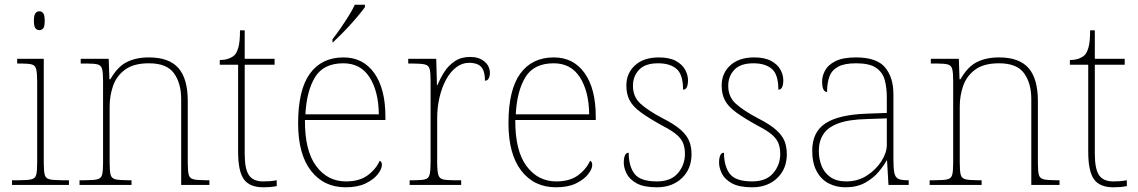

<svg xmlns="http://www.w3.org/2000/svg" viewBox="-20 -786 4836 816"><path d="M31 0V-20H61Q98 -20 114 -24Q130 -28 134 -43.5Q138 -59 138 -94V-438Q138 -475 134 -491.5Q130 -508 115.5 -512Q101 -516 71 -516H53V-536H166V-94Q166 -59 170 -43.5Q174 -28 190.5 -24Q207 -20 243 -20H273V0ZM147 -658Q137 -658 130.5 -666Q124 -674 124 -698Q124 -721 130.5 -729.5Q137 -738 147 -738Q158 -738 164 -729.5Q170 -721 170 -698Q170 -674 164 -666Q158 -658 147 -658Z M318 0V-20H341Q378 -20 394 -24Q410 -28 414 -43.5Q418 -59 418 -94V-442Q418 -477 414 -492.5Q410 -508 395.5 -512Q381 -516 351 -516H323V-536H442L445 -449H449Q479 -502 518.5 -522Q558 -542 613 -542Q699 -542 738.5 -496.5Q778 -451 778 -357V-94Q778 -59 782 -43.5Q786 -28 802.5 -24Q819 -20 855 -20H870V0H750V-365Q750 -432 719.5 -474.5Q689 -517 613 -517Q548 -517 511.5 -490Q475 -463 460.5 -421Q446 -379 446 -334V-94Q446 -59 450 -43.5Q454 -28 470.5 -24Q487 -20 523 -20H539V0Z M1099 10Q1041 10 1016.5 -24Q992 -58 992 -141V-511H914V-531Q935 -531 950.5 -536.5Q966 -542 976 -551Q986 -560 993 -584Q1000 -608 1000 -657H1020V-536H1147V-511H1020V-132Q1020 -68 1038 -41.5Q1056 -15 1098 -15Q1115 -15 1127.5 -16Q1140 -17 1156 -20V5Q1140 8 1126.5 9Q1113 10 1099 10Z M1449 10Q1356 10 1301.5 -60.5Q1247 -131 1247 -262Q1247 -404 1297 -473Q1347 -542 1440 -542Q1523 -542 1570.5 -475.5Q1618 -409 1618 -290V-276H1276Q1275 -146 1323.5 -80.5Q1372 -15 1450 -15Q1507 -15 1542 -40.5Q1577 -66 1594 -103Q1599 -100 1601 -96Q1603 -92 1603 -85Q1603 -68 1585.5 -45.5Q1568 -23 1534 -6.5Q1500 10 1449 10ZM1590 -300Q1589 -397 1551 -457Q1513 -517 1439 -517Q1355 -517 1319 -458Q1283 -399 1278 -300ZM1393 -619Q1408 -638 1426 -664Q1444 -690 1461 -717Q1478 -744 1488 -766H1531V-756Q1522 -743 1505.5 -723Q1489 -703 1469 -681Q1449 -659 1429.5 -639.5Q1410 -620 1395 -606H1393Z M1721 0V-20H1743Q1773 -20 1787.5 -24Q1802 -28 1806 -44.5Q1810 -61 1810 -98V-442Q1810 -477 1806 -492.5Q1802 -508 1786 -512Q1770 -516 1733 -516H1715V-536H1834L1837 -424H1839Q1851 -453 1868.5 -480.5Q1886 -508 1913 -526Q1940 -544 1978 -544Q2016 -544 2039 -524.5Q2062 -505 2062 -476Q2062 -463 2057 -453Q2052 -443 2041 -443Q2041 -472 2033.5 -488.5Q2026 -505 2011 -512Q1996 -519 1973 -519Q1944 -519 1919 -500Q1894 -481 1876 -448Q1858 -415 1848 -372.5Q1838 -330 1838 -284V-98Q1838 -61 1842.5 -44.5Q1847 -28 1861 -24Q1875 -20 1905 -20H1940V0Z M2343 10Q2250 10 2195.5 -60.5Q2141 -131 2141 -262Q2141 -404 2191 -473Q2241 -542 2334 -542Q2417 -542 2464.5 -475.5Q2512 -409 2512 -290V-276H2170Q2169 -146 2217.5 -80.5Q2266 -15 2344 -15Q2401 -15 2436 -40.5Q2471 -66 2488 -103Q2493 -100 2495 -96Q2497 -92 2497 -85Q2497 -68 2479.5 -45.5Q2462 -23 2428 -6.5Q2394 10 2343 10ZM2484 -300Q2483 -397 2445 -457Q2407 -517 2333 -517Q2249 -517 2213 -458Q2177 -399 2172 -300Z M2772 10Q2716 10 2685.5 -7Q2655 -24 2643 -48.5Q2631 -73 2631 -95Q2631 -109 2633.5 -118.5Q2636 -128 2640.5 -132.5Q2645 -137 2652 -137Q2652 -80 2676.5 -47.5Q2701 -15 2772 -15Q2831 -15 2861 -50Q2891 -85 2891 -132Q2891 -156 2884 -175.5Q2877 -195 2856.5 -213Q2836 -231 2795 -252Q2737 -284 2703.5 -308.5Q2670 -333 2656 -359.5Q2642 -386 2642 -422Q2642 -475 2679 -508.5Q2716 -542 2780 -542Q2825 -542 2852.5 -527Q2880 -512 2892 -489.5Q2904 -467 2904 -445Q2904 -426 2899 -415.5Q2894 -405 2883 -405Q2883 -470 2855 -493.5Q2827 -517 2777 -517Q2722 -517 2696 -489.5Q2670 -462 2670 -421Q2670 -374 2703 -344.5Q2736 -315 2797 -283Q2848 -257 2874 -233.5Q2900 -210 2909.5 -185.5Q2919 -161 2919 -131Q2919 -68 2878 -29Q2837 10 2772 10Z M3177 10Q3121 10 3090.5 -7Q3060 -24 3048 -48.5Q3036 -73 3036 -95Q3036 -109 3038.5 -118.5Q3041 -128 3045.5 -132.5Q3050 -137 3057 -137Q3057 -80 3081.5 -47.5Q3106 -15 3177 -15Q3236 -15 3266 -50Q3296 -85 3296 -132Q3296 -156 3289 -175.5Q3282 -195 3261.5 -213Q3241 -231 3200 -252Q3142 -284 3108.5 -308.5Q3075 -333 3061 -359.5Q3047 -386 3047 -422Q3047 -475 3084 -508.5Q3121 -542 3185 -542Q3230 -542 3257.5 -527Q3285 -512 3297 -489.5Q3309 -467 3309 -445Q3309 -426 3304 -415.5Q3299 -405 3288 -405Q3288 -470 3260 -493.5Q3232 -517 3182 -517Q3127 -517 3101 -489.5Q3075 -462 3075 -421Q3075 -374 3108 -344.5Q3141 -315 3202 -283Q3253 -257 3279 -233.5Q3305 -210 3314.5 -185.5Q3324 -161 3324 -131Q3324 -68 3283 -29Q3242 10 3177 10Z M3573 10Q3534 10 3502 -6.5Q3470 -23 3451 -58Q3432 -93 3432 -146Q3432 -225 3488.5 -262Q3545 -299 3666 -303L3749 -306V-371Q3749 -414 3740 -446.5Q3731 -479 3703 -498Q3675 -517 3618 -517Q3569 -517 3542 -502.5Q3515 -488 3505 -460.5Q3495 -433 3495 -395Q3485 -395 3479.5 -406Q3474 -417 3474 -441Q3474 -462 3486 -485.5Q3498 -509 3529.5 -525.5Q3561 -542 3618 -542Q3706 -542 3741.5 -499.5Q3777 -457 3777 -386V-110Q3777 -73 3780.5 -53.5Q3784 -34 3796 -27Q3808 -20 3835 -20H3842V0H3756L3750 -104H3748Q3737 -83 3714.5 -56Q3692 -29 3657 -9.5Q3622 10 3573 10ZM3577 -15Q3626 -15 3664.5 -40Q3703 -65 3726 -101Q3749 -137 3749 -170V-283L3663 -280Q3585 -278 3541 -261Q3497 -244 3478.5 -214.5Q3460 -185 3460 -145Q3460 -111 3471.5 -81.5Q3483 -52 3509 -33.5Q3535 -15 3577 -15Z M3931 0V-20H3954Q3991 -20 4007 -24Q4023 -28 4027 -43.5Q4031 -59 4031 -94V-442Q4031 -477 4027 -492.5Q4023 -508 4008.5 -512Q3994 -516 3964 -516H3936V-536H4055L4058 -449H4062Q4092 -502 4131.5 -522Q4171 -542 4226 -542Q4312 -542 4351.5 -496.5Q4391 -451 4391 -357V-94Q4391 -59 4395 -43.5Q4399 -28 4415.5 -24Q4432 -20 4468 -20H4483V0H4363V-365Q4363 -432 4332.5 -474.5Q4302 -517 4226 -517Q4161 -517 4124.5 -490Q4088 -463 4073.5 -421Q4059 -379 4059 -334V-94Q4059 -59 4063 -43.5Q4067 -28 4083.5 -24Q4100 -20 4136 -20H4152V0Z M4712 10Q4654 10 4629.5 -24Q4605 -58 4605 -141V-511H4527V-531Q4548 -531 4563.5 -536.5Q4579 -542 4589 -551Q4599 -560 4606 -584Q4613 -608 4613 -657H4633V-536H4760V-511H4633V-132Q4633 -68 4651 -41.5Q4669 -15 4711 -15Q4728 -15 4740.5 -16Q4753 -17 4769 -20V5Q4753 8 4739.5 9Q4726 10 4712 10Z"/></svg>

Font: Noto Serif Khmer Thin
Style: Regular
Weight: 250
Version: Version 2.003